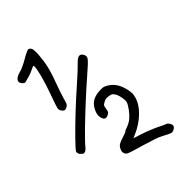

<svg xmlns="http://www.w3.org/2000/svg" viewBox="-222 -1066 1266 1330"><g transform="rotate(-30 411.0 -401.0)"><path d="M705.1 86.9Q681.2 80.6 648.4 78.1Q615.7 75.7 544.4 73.7Q518.1 73.2 498.5 72.8Q479.5 72.3 466.3 71.8Q435.1 70.3 426.8 67.9Q418.5 65.4 412.6 59.1Q402.3 48.8 400.9 33.7Q400.9 31.7 400.9 30.3Q400.9 16.1 407.7 -1Q411.1 -9.3 421.9 -19Q432.6 -28.8 453.6 -42Q469.7 -52.2 481.4 -61Q492.7 -69.3 492.7 -71.3Q492.7 -73.2 500 -79.1Q507.3 -85 517.6 -91.8Q527.8 -98.6 539.6 -110.4Q551.8 -122.1 558.6 -131.8Q574.2 -154.8 587.9 -189Q601.1 -223.1 601.6 -240.7Q601.6 -259.3 586.9 -288.6Q571.8 -318.4 556.2 -330.1Q544.9 -338.9 537.6 -340.3Q530.3 -341.8 512.2 -339.4Q496.6 -337.4 487.3 -333Q478.5 -328.6 468.8 -318.8Q456.5 -307.1 454.6 -300.8Q452.6 -293.9 455.1 -273.9Q457 -254.9 455.6 -248Q454.1 -241.7 444.8 -232.4Q431.2 -218.8 418.9 -218.8Q405.3 -218.8 394.5 -236.3Q382.3 -255.4 382.3 -280.8Q382.3 -299.3 388.7 -320.8Q397.5 -351.1 418.9 -371.6Q432.1 -383.8 450.2 -392.6Q451.7 -393.1 452.6 -394Q463.4 -399.4 476.1 -403.3Q501 -411.1 511.2 -412.1Q521.5 -413.1 537.6 -409.2Q575.2 -399.4 602.1 -376.5Q629.4 -353 649.9 -313Q662.6 -288.1 666 -274.9Q669.4 -262.2 669.4 -240.2Q669.4 -186 633.3 -125.5Q597.2 -64.9 536.1 -17.1Q529.8 -12.2 516.6 -2Q538.6 -0.5 582.5 1.5Q609.9 2.9 645 7.3Q679.7 11.2 701.2 15.6Q722.7 20 740.7 23.4Q759.3 26.4 763.7 26.4Q774.4 26.4 787.1 39.1Q799.8 51.8 799.8 62Q799.8 74.2 786.6 85.9Q773.4 98.1 760.7 97.7Q754.9 97.2 738.3 94.2Q722.2 90.8 705.1 86.9ZM139.2 -94.7Q133.8 -99.6 130.4 -106.9Q126.5 -113.8 126.5 -118.7Q126.5 -124 137.2 -146Q148.4 -168 167 -201.2Q201.2 -262.7 254.9 -350.1Q308.6 -437 361.3 -516.1Q421.9 -606.9 449.2 -656.2Q466.3 -686 484.4 -686Q496.1 -686 508.3 -673.8Q519.5 -662.6 519.5 -649.4Q519.5 -643.1 517.1 -636.7Q509.8 -615.7 461.4 -545.4Q412.1 -472.7 356 -384.3Q300.3 -295.9 258.8 -226.1Q236.3 -188 220.7 -159.2Q204.6 -130.4 198.2 -115.2Q187 -89.4 171.4 -84Q167 -82.5 163.1 -82.5Q155.3 -86.4 139.2 -94.7ZM177.2 -420.9Q169.4 -428.7 167 -436.5Q165.5 -440.4 165.5 -452.6Q165.5 -462.4 166.5 -477.1Q167.5 -491.7 168.9 -511.7Q170.9 -532.2 172.9 -561Q178.7 -631.3 178.7 -691.9Q178.2 -752.9 171.9 -775.9Q169.4 -784.2 166 -782.7Q162.1 -781.2 145 -766.1Q135.3 -757.8 123 -748.5Q110.8 -739.3 103.5 -735.4Q96.2 -731.4 86.4 -725.6Q77.1 -720.2 71.3 -716.8Q62 -710.9 57.1 -710.4Q52.7 -710.4 43.5 -715.8Q22.5 -727.5 22.5 -744.1Q22.5 -748 23.9 -752.4Q30.8 -774.4 67.9 -794.4Q80.1 -800.8 100.6 -818.4Q121.1 -835.4 140.1 -855Q159.7 -875 174.8 -887.2Q189.9 -899.9 194.3 -899.9Q210.9 -899.9 220.2 -885.7Q229 -871.6 236.8 -833.5Q248 -775.9 249.5 -727.5Q250 -716.8 250 -704.6Q250 -663.1 244.6 -609.4Q241.2 -575.2 238.8 -537.1Q236.3 -499 236.3 -480Q236.3 -448.2 234.4 -439Q232.4 -430.2 224.6 -421.9Q224.6 -421.4 224.1 -420.9Q218.8 -416 211.9 -412.1Q205.1 -408.7 200.7 -408.7Q196.3 -408.7 189.5 -412.1Q182.6 -416 177.2 -420.9Z"/></g></svg>

Font: Casuwalt
Style: Regular
Weight: 400
Designer: Walter E Stewart
Version: 0.1